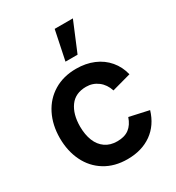

<svg xmlns="http://www.w3.org/2000/svg" viewBox="-193 -919 962 1051"><g transform="rotate(-30 288.0 -393.0)"><path d="M40 -270Q40.2 -352.9 72.7 -417.5Q105.2 -482.2 165.4 -518.6Q225.6 -555 306.2 -555Q366.9 -555 416.5 -534.2Q466 -513.3 499 -474.3Q532.1 -435.3 544.8 -382.7L424.8 -349.8Q411.1 -393 378.7 -417.6Q346.3 -442.2 304.5 -442.2Q236.4 -442.2 202.1 -395Q167.8 -347.9 167.5 -270Q167.7 -218 183.2 -179.3Q198.7 -140.7 229.5 -119.3Q260.3 -97.8 304.5 -97.8Q351.2 -97.8 379.4 -119.1Q407.7 -140.4 422.2 -183.3L544.8 -156.2Q520.1 -73.7 457.6 -29.3Q395.1 15 304.5 15Q223.1 15 163.3 -21.8Q103.5 -58.5 71.9 -123.2Q40.2 -187.8 40 -270ZM276.2 -617.5H352.5L429.7 -802.5H314.6Z"/></g></svg>

Font: Tap Sans
Style: Regular
Weight: 400
Designer: Tap Payments
Foundry: Tap Payments
Version: Version 1.001;Glyphs 3.1.2 (3151)